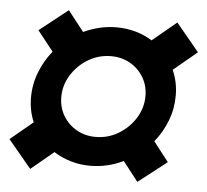

<svg xmlns="http://www.w3.org/2000/svg" viewBox="-47 -687 760 706"><g transform="rotate(5 333.0 -333.5)"><path d="M88.4 -43.5 2.9 -146 86.4 -215.3Q68.4 -257.8 68.4 -305.7Q68.4 -354 85.7 -398.7Q103 -443.4 132.8 -480L74.2 -554.2L179.2 -637.2L238.3 -562Q266.1 -575.2 296.9 -582.5Q327.6 -589.8 359.9 -589.8Q397 -589.8 430.4 -580.3Q463.9 -570.8 491.7 -553.2L580.6 -627L665.5 -524.4L578.6 -452.1Q598.1 -408.2 598.1 -358.4Q598.1 -310.1 581.1 -265.6Q564 -221.2 534.2 -184.6L590.3 -112.3L484.9 -30.3L428.7 -102.5Q400.9 -88.9 369.9 -81.5Q338.9 -74.2 306.6 -74.2Q268.6 -74.2 234.4 -84.5Q200.2 -94.7 171.9 -112.8ZM317.4 -181.6Q362.8 -181.6 401.4 -204.6Q439.9 -227.5 463.6 -265.4Q487.3 -303.2 487.3 -347.2Q487.3 -385.3 469 -416Q450.7 -446.8 419.4 -464.6Q388.2 -482.4 349.1 -482.4Q303.7 -482.4 265.1 -459.5Q226.6 -436.5 202.9 -398.7Q179.2 -360.8 179.2 -316.9Q179.2 -278.8 197.5 -248Q215.8 -217.3 247.1 -199.5Q278.3 -181.6 317.4 -181.6Z"/></g></svg>

Font: Schibsted Grotesk ExtraBold
Style: Italic
Weight: 800
Italic angle: -12°
Designer: Bakken & Baeck AS, Henrik Kongsvoll
Foundry: Schibsted ASA
Version: Version 1.100; ttfautohint (v1.8.4.7-5d5b);gftools[0.9.25]